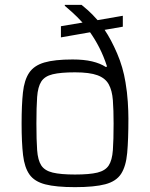

<svg xmlns="http://www.w3.org/2000/svg" viewBox="-20 -763 619 791"><path d="M289 8Q211 8 166.5 -3.5Q122 -15 101.5 -44Q81 -73 75 -124Q69 -175 69 -254Q69 -331 74.5 -382Q80 -433 100 -463Q120 -493 162.5 -505.5Q205 -518 279 -518Q326 -518 359.5 -510Q393 -502 416 -487L421 -489Q407 -532 389 -567Q371 -602 351 -630L231 -609V-655L320 -670Q297 -695 277.5 -712.5Q258 -730 247 -739V-743H316Q325 -736 342.5 -720.5Q360 -705 382 -680L486 -698V-653L411 -640Q438 -600 462.5 -543Q487 -486 497 -424Q504 -383 506.5 -343.5Q509 -304 509 -275Q509 -188 504 -133Q499 -78 479 -47Q459 -16 414 -4Q369 8 289 8ZM289 -44Q349 -44 381.5 -52Q414 -60 428 -81.5Q442 -103 445 -144.5Q448 -186 448 -254Q448 -310 445 -350Q442 -390 428 -415.5Q414 -441 381.5 -453Q349 -465 289 -465Q230 -465 197 -457Q164 -449 150 -427Q136 -405 133 -363.5Q130 -322 130 -254Q130 -186 133 -144.5Q136 -103 150 -81.5Q164 -60 197 -52Q230 -44 289 -44Z"/></svg>

Font: Saira Light
Style: Regular
Weight: 300
Designer: Hector Gatti with collaboration of the Omnibus-Type team
Foundry: Omnibus-Type
Version: Version 1.100; ttfautohint (v1.8.3)